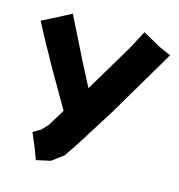

<svg xmlns="http://www.w3.org/2000/svg" viewBox="-111 -607 812 869"><g transform="rotate(15 295.0 -172.5)"><path d="M-7.8 -444.3 27.3 -377.9 94.7 -255.9 198.2 -77.1 151.4 0 121.1 32.2 86.9 51.8 115.2 119.1 134.8 170.9 201.2 156.2 253.9 117.2 291 63.5 414.1 -131.8 598.6 -444.3 540 -470.7 460 -515.6 413.1 -427.7 280.3 -205.1 218.8 -324.2 125 -512.7 65.4 -481.4Z"/></g></svg>

Font: MaokenAssortedSans-Lite
Style: Lite
Weight: 400
Version: Version 1.400